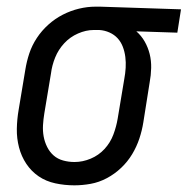

<svg xmlns="http://www.w3.org/2000/svg" viewBox="-20 -548 563 576"><path d="M203 8Q174 8 146 2Q118 -4 96 -19Q74 -34 59 -56.5Q44 -79 37 -106Q30 -133 30.5 -161.5Q31 -190 36 -219L56 -339Q60 -364 68 -388Q76 -412 90.5 -434Q105 -456 125 -474Q145 -492 168.5 -504Q192 -516 217 -522Q242 -528 266 -528Q270 -528 273.5 -528Q277 -528 281 -528L523 -520L512 -450L389 -454Q404 -441 414 -423.5Q424 -406 429 -386Q434 -366 433.5 -344Q433 -322 429 -301L410 -181Q406 -156 398 -132Q390 -108 376.5 -85.5Q363 -63 343.5 -44.5Q324 -26 300.5 -13.5Q277 -1 252 3.5Q227 8 203 8ZM204 -62Q228 -62 252 -72Q276 -82 293.5 -101Q311 -120 320 -144Q329 -168 333 -192L353 -312Q356 -328 357 -344.5Q358 -361 356 -377Q354 -393 348.5 -407.5Q343 -422 333 -433Q323 -444 308.5 -450.5Q294 -457 278 -458H270Q268 -458 265.5 -458Q263 -458 261 -458Q238 -458 214 -447.5Q190 -437 172.5 -418Q155 -399 145.5 -375.5Q136 -352 133 -328L113 -208Q110 -190 109 -172.5Q108 -155 111 -138.5Q114 -122 121.5 -107Q129 -92 141 -81.5Q153 -71 169.5 -66.5Q186 -62 203 -62Z"/></svg>

Font: Iosevka SS04 Oblique
Style: Regular
Weight: 400
Italic angle: -9°
Monospace: yes
Designer: Belleve Invis
Foundry: Belleve Invis
Version: Version 19.0.0; ttfautohint (v1.8.4)